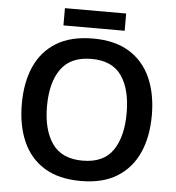

<svg xmlns="http://www.w3.org/2000/svg" viewBox="-58 -922 906 987"><g transform="rotate(5 394.5 -429.0)"><path d="M730 -358Q730 -247 693 -164.5Q656 -82 582 -36Q508 10 395 10Q281 10 206.5 -36Q132 -82 95.5 -165Q59 -248 59 -359Q59 -470 95.5 -552Q132 -634 206.5 -679.5Q281 -725 396 -725Q508 -725 582 -679.5Q656 -634 693 -551.5Q730 -469 730 -358ZM189 -358Q189 -236 238.5 -165.5Q288 -95 395 -95Q503 -95 551.5 -165.5Q600 -236 600 -358Q600 -481 551.5 -550.5Q503 -620 396 -620Q289 -620 239 -550.5Q189 -481 189 -358ZM553 -868V-779H237V-868Z"/></g></svg>

Font: Noto Sans Sundanese SemiBold
Style: Regular
Weight: 600
Version: Version 2.003